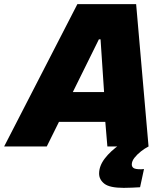

<svg xmlns="http://www.w3.org/2000/svg" viewBox="-72 -708 793 928"><path d="M-52 0 302 -688H586L646 0H447L437 -119H213L154 0ZM280 -263H431L414 -518H406ZM526 200Q458 200 432.5 180Q407 160 407 131Q407 94 434.5 58Q462 22 508 -10L646 0Q628 9 609.5 23.5Q591 38 578 54.5Q565 71 565 87Q565 98 573.5 104Q582 110 606 110Q609 110 613 110Q617 110 624 109L605 197Q589 198 566.5 199Q544 200 526 200Z"/></svg>

Font: Saira ExtraBold
Style: Italic
Weight: 800
Italic angle: -12°
Designer: Hector Gatti with collaboration of the Omnibus-Type team
Foundry: Omnibus-Type
Version: Version 1.100; ttfautohint (v1.8.3)